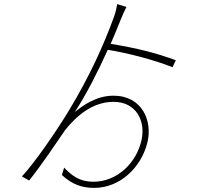

<svg xmlns="http://www.w3.org/2000/svg" viewBox="-20 -860 1040 937"><path d="M534 -393C447 -393 382 -343 345 -313C403 -402 459 -513 506 -617C605 -601 731 -568 822 -532L838 -566C740 -602 649 -625 520 -646C538 -688 555 -728 569 -764C578 -787 589 -810 597 -826L552 -840C549 -823 545 -802 537 -780C483 -631 415 -485 319 -325C259 -225 149 -65 87 1L122 21C179 -49 253 -160 297 -224C346 -286 426 -363 534 -363C644 -363 691 -271 671 -178C647 -66 553 27 435 27C369 27 330 -3 293 -42L282 -6C331 40 381 57 439 57C567 57 669 -44 699 -163C726 -269 674 -393 534 -393Z"/></svg>

Font: Source Han Sans JP ExtraLight
Style: Regular
Weight: 250
Designer: Ryoko NISHIZUKA 西塚涼子 (kana, bopomofo & ideographs); Paul D. Hunt (Latin, Greek & Cyrillic); Sandoll Communications 산돌커뮤니
Foundry: Adobe
Version: Version 2.001;hotconv 1.0.107;makeotfexe 2.5.65593